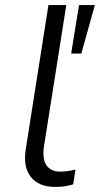

<svg xmlns="http://www.w3.org/2000/svg" viewBox="-20 -725 392 753"><path d="M196 8Q132 8 101 -31Q70 -70 81 -140L170 -705H240L152 -148Q148 -118 153.5 -96.5Q159 -75 175 -63.5Q191 -52 215 -52Q230 -52 245 -54Q260 -56 276 -60L267 -2Q251 3 234 5.5Q217 8 196 8ZM259 -515 290 -705H352L299 -515Z"/></svg>

Font: Nunito Sans 7pt Light
Style: Italic
Weight: 300
Italic angle: -9°
Designer: Vernon Adams
Foundry: Vernon Adams
Version: Version 3.101;gftools[0.9.27]